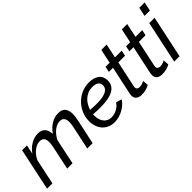

<svg xmlns="http://www.w3.org/2000/svg" viewBox="53 -1478 2235 2235"><g transform="rotate(-45 1170.5 -360.0)"><path d="M116 -522H196L172 -410Q212 -466 268 -498.5Q324 -531 382 -531Q440 -531 470.5 -498Q501 -465 503 -404Q549 -467 603 -499Q657 -531 717 -531Q781 -531 807 -496Q833 -461 833 -404Q833 -364 822 -312L755 0H667L729 -292Q738 -334 738 -365Q738 -452 666 -452Q641 -452 616 -442Q591 -432 568 -413.5Q545 -395 525 -369.5Q505 -344 490 -314L424 0H336L398 -292Q407 -335 407 -366Q407 -452 336 -452Q286 -452 238 -414.5Q190 -377 160 -315L93 0H5Z M1111 10Q1062 10 1024 -7Q986 -24 959.5 -54Q933 -84 919.5 -124Q906 -164 906 -210Q906 -273 930 -331Q954 -389 997 -433.5Q1040 -478 1098 -504.5Q1156 -531 1224 -531Q1301 -531 1348.5 -495.5Q1396 -460 1396 -390Q1396 -310 1326.5 -269.5Q1257 -229 1111 -229Q1087 -229 1057.5 -230Q1028 -231 996 -234Q995 -228 995 -222Q995 -216 995 -211Q995 -180 1003 -152Q1011 -124 1027 -102.5Q1043 -81 1067.5 -68.5Q1092 -56 1125 -56Q1171 -56 1215 -79.5Q1259 -103 1284 -143L1355 -122Q1337 -93 1310 -69Q1283 -45 1251 -27.5Q1219 -10 1183.5 0Q1148 10 1111 10ZM1216 -465Q1173 -465 1138.5 -450.5Q1104 -436 1078.5 -412Q1053 -388 1035.5 -357.5Q1018 -327 1008 -295Q1038 -292 1064.5 -291Q1091 -290 1114 -290Q1171 -290 1209.5 -297.5Q1248 -305 1272 -318.5Q1296 -332 1306.5 -350.5Q1317 -369 1317 -391Q1317 -429 1289.5 -447Q1262 -465 1216 -465Z M1559 7Q1518 7 1491.5 -12Q1465 -31 1465 -73Q1465 -87 1468 -102L1543 -453H1475L1490 -522H1557L1594 -696H1682L1645 -522H1756L1741 -453H1631L1562 -129Q1560 -119 1560 -114Q1560 -93 1573 -83.5Q1586 -74 1605 -74Q1630 -74 1652 -82.5Q1674 -91 1683 -96L1688 -26Q1670 -13 1634.5 -3Q1599 7 1559 7Z M1897 7Q1856 7 1829.5 -12Q1803 -31 1803 -73Q1803 -87 1806 -102L1881 -453H1813L1828 -522H1895L1932 -696H2020L1983 -522H2094L2079 -453H1969L1900 -129Q1898 -119 1898 -114Q1898 -93 1911 -83.5Q1924 -74 1943 -74Q1968 -74 1990 -82.5Q2012 -91 2021 -96L2026 -26Q2008 -13 1972.5 -3Q1937 7 1897 7Z M2209 -522H2297L2186 0H2098ZM2253 -730H2341L2318 -620H2230Z"/></g></svg>

Font: PTCRaleway Medium
Style: Italic
Weight: 500
Italic angle: -12°
Designer: Matt McInerney, Pablo Impallari, Rodrigo Fuenzalida
Foundry: Matt McInerney, Pablo Impallari, Rodrigo Fuenzalida
Version: Version 3.000g; ttfautohint (v1.5) -l 8 -r 28 -G 28 -x 14 -D